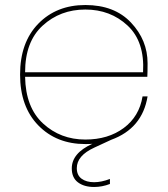

<svg xmlns="http://www.w3.org/2000/svg" viewBox="-20 -567 668 765"><path d="M80 -279H550Q557 -401 488.5 -465Q420 -529 320 -529Q220 -529 150 -465Q80 -401 80 -279ZM418 166Q387 178 355 178Q315 178 290.5 159.5Q266 141 266 104Q266 43 348 6Q339 7 320 7Q205 7 132.5 -67.5Q60 -142 60 -270Q60 -398 132.5 -472.5Q205 -547 320 -547Q436 -547 502 -477Q568 -407 568 -315Q568 -279 567 -261H80Q82 -139 151.5 -75Q221 -11 320 -11Q411 -11 473 -57Q535 -103 548 -183H568Q547 -55 423 -10L356 21Q286 53 286 103Q286 131 305 145Q324 159 355 159Q384 159 418 146Z"/></svg>

Font: SVN-Poppins Thin
Style: Regular
Weight: 100
Designer: Ninad Kale (Devanagari), Jonny Pinhorn (Latin)
Foundry: Indian Type Foundry
Version: Version 3.002 2017